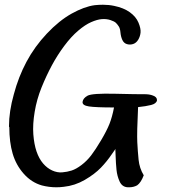

<svg xmlns="http://www.w3.org/2000/svg" viewBox="-20 -793 717 814"><path d="M381.3 -771Q398.9 -772.9 416.5 -772.9Q441.4 -772.9 463.9 -768.1Q504.4 -759.8 530.5 -741Q556.6 -722.2 567.1 -697Q577.6 -671.9 575.9 -655Q574.2 -638.2 565.9 -624.5Q557.6 -610.8 544.4 -606.4Q531.2 -602.1 518.1 -606Q504.9 -609.9 498.5 -624Q492.2 -638.2 490.7 -655Q489.3 -671.9 483.9 -680.4Q478.5 -689 471.7 -695.8Q464.8 -702.6 448 -708Q431.2 -713.4 411.6 -711.9Q392.1 -710.4 366.5 -699.2Q340.8 -688 311.3 -662.8Q281.7 -637.7 252.4 -598.4Q223.1 -559.1 200 -516.1Q176.8 -473.1 156.2 -422.4Q135.7 -371.6 127 -318.8Q118.2 -266.1 121.3 -223.6Q124.5 -181.2 135 -150.6Q145.5 -120.1 162.6 -100.1Q179.7 -80.1 201.2 -70.3Q222.7 -60.5 243.9 -62.3Q265.1 -64 283.9 -70.1Q302.7 -76.2 325.4 -93.3Q348.1 -110.4 366.5 -134.3Q384.8 -158.2 408.7 -198.5Q432.6 -238.8 444.1 -267.8Q455.6 -296.9 463.4 -337.4Q385.7 -337.4 356.9 -341.8Q328.1 -346.2 330.1 -361.3Q332 -376.5 351.1 -387.2Q370.1 -397.9 468.8 -395.5Q567.4 -393.1 590.6 -393.6Q613.8 -394 628.9 -387.7Q645.5 -381.8 645.5 -368.7V-367.2Q642.6 -353.5 620.6 -347.9Q598.6 -342.3 565.4 -338.9Q560.1 -230 562 -190.7Q564 -151.4 567.6 -115.5Q571.3 -79.6 589.4 -49.8Q577.6 -18.6 561.5 -7.3Q546.4 1 527.8 1H522Q498 0 487.3 -23.2Q476.6 -46.4 473.9 -73.2Q471.2 -100.1 470.2 -131.1Q469.2 -162.1 468.8 -157.7Q475.6 -171.4 454.6 -140.1Q433.6 -108.9 407.5 -81.8Q381.3 -54.7 339.4 -30.3Q297.4 -5.9 250 -1Q234.4 1 218.8 1Q188 1 157.7 -6.8Q113.3 -19.5 80.6 -56.4Q47.9 -93.3 33.7 -141.6Q19.5 -189.9 19.5 -253.9Q18.1 -254.9 18.1 -257.3Q18.1 -320.8 38.6 -393.1Q58.1 -466.8 92.3 -531Q126.5 -595.2 178.5 -650.4Q230.5 -705.6 283.9 -735.4Q337.4 -765.1 381.3 -771Z"/></svg>

Font: Myanmar Kalay
Style: Regular
Weight: 400
Designer: Khon Soe Zaw Thu
Foundry: PaOh Unicode khonsoezawthu@gmail.com and @hotmail.com
Version: Version 1.20 December 6, 2016